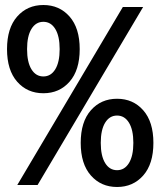

<svg xmlns="http://www.w3.org/2000/svg" viewBox="-20 -738 640 766"><path d="M257.5 -412Q217 -366 153 -366Q89 -366 48.5 -412Q8 -458 8 -542Q8 -626 48.5 -672Q89 -718 153 -718Q217 -718 257.5 -672Q298 -626 298 -542Q298 -458 257.5 -412ZM49 0 470 -710H551L130 0ZM105.5 -461.5Q123 -433 153 -433Q183 -433 200.5 -461.5Q218 -490 218 -542Q218 -594 200.5 -622.5Q183 -651 153 -651Q123 -651 105.5 -622.5Q88 -594 88 -542Q88 -490 105.5 -461.5ZM551.5 -38Q511 8 447 8Q383 8 342.5 -38Q302 -84 302 -168Q302 -252 342.5 -298Q383 -344 447 -344Q511 -344 551.5 -298Q592 -252 592 -168Q592 -84 551.5 -38ZM399.5 -87.5Q417 -59 447 -59Q477 -59 494.5 -87.5Q512 -116 512 -168Q512 -220 494.5 -248.5Q477 -277 447 -277Q417 -277 399.5 -248.5Q382 -220 382 -168Q382 -116 399.5 -87.5Z"/></svg>

Font: Txt Mono Medium
Style: Regular
Weight: 500
Monospace: yes
Designer: Open Source
Foundry: XRLN
Version: Version 1.0